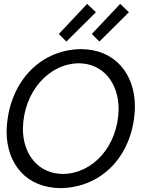

<svg xmlns="http://www.w3.org/2000/svg" viewBox="-20 -959 782 989"><path d="M429 -939 283 -784 322 -745 474 -896ZM599 -939 453 -784 492 -745 644 -896ZM305 -63C180 -63 98 -161 98 -296C101 -487 232 -631 385 -633C510 -633 591 -533 591 -397C588 -206 458 -65 305 -63ZM14 -283C14 -114 116 10 294 10C512 6 670 -167 675 -409C675 -578 573 -706 395 -706C177 -702 20 -524 14 -283Z"/></svg>

Font: Cantarell
Style: Oblique
Weight: 400
Italic angle: -8°
Designer: Dave Crossland
Version: Version 0.024